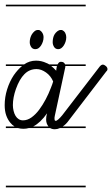

<svg xmlns="http://www.w3.org/2000/svg" viewBox="-25 -561 479 820"><path d="M341 -14H231Q220 -9 209 -9Q198 -9 189 -14H98Q87 -11 75 -11Q63 -11 52 -14H0V-21H37Q27 -27 19 -37Q8 -50 1.5 -68.5Q-5 -87 -5 -112Q-5 -146 5.5 -179.5Q16 -213 34 -240Q50 -263 69 -279H0V-286H78Q101 -302 129 -302Q152 -302 173 -292Q179 -290 185 -286H221Q223 -289 225 -292Q229 -297 235 -297Q245 -297 249 -292Q252 -289 253 -286H341V-279H254V-275L209 -66Q207 -58 208 -51Q208 -46 212 -45Q216 -44 224 -51Q232 -58 241 -69L401 -277Q408 -285 414 -285Q420 -285 427 -279Q434 -273 434 -266Q434 -260 429 -256L269 -47Q257 -30 243 -21H341ZM192 -185Q196 -195 198 -200.5Q200 -206 202 -213Q192 -237 171.5 -251.5Q151 -266 131 -266Q101 -266 79.5 -244.5Q58 -223 43 -181Q30 -144 30 -112Q30 -100 33 -87.5Q36 -75 41.5 -66Q47 -57 55 -52Q63 -47 73 -47Q92 -47 109.5 -59.5Q127 -72 142 -92Q157 -112 170 -136.5Q183 -161 192 -185ZM142 -433Q151 -429 156 -420.5Q161 -412 161 -402Q161 -392 158 -383Q155 -374 150.5 -367Q146 -360 140 -355.5Q134 -351 126 -351Q114 -351 108 -360.5Q102 -370 102 -381Q102 -390 104.5 -399Q107 -408 111.5 -415Q116 -422 122.5 -427.5Q129 -433 137 -433ZM239 -433Q249 -429 253.5 -420.5Q258 -412 258 -402Q258 -392 255 -383Q252 -374 247.5 -367Q243 -360 237 -355.5Q231 -351 224 -351Q212 -351 206 -360.5Q200 -370 200 -381Q200 -390 202 -399Q204 -408 208.5 -415Q213 -422 220 -427.5Q227 -433 234 -433ZM341 239H0V232H341ZM341 -534H0V-541H341ZM172 -51Q172 -64 176 -77Q148 -37 117 -21H182Q172 -33 172 -51ZM215 -259Q215 -262 216 -268Q217 -273 218 -279H194Q205 -270 215 -259Z"/></svg>

Font: Gruenewald VA 1. Klasse
Style: Regular
Weight: 400
Designer: Peter Wiegel
Foundry: Peter Wiegel, nach dem Schriftentwurf von Dr. H. Gr¸newald
Version: Version 0.007